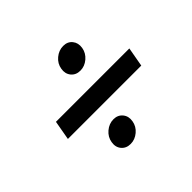

<svg xmlns="http://www.w3.org/2000/svg" viewBox="-132 -835 944 944"><g transform="rotate(-45 339.5 -363.0)"><path d="M92.8 -311 110.8 -412.1H621.1L603 -311ZM378.9 -147.9Q374 -117.2 349.1 -96.2Q324.2 -75.2 293.9 -75.2Q263.2 -75.2 245.8 -96.2Q228.5 -117.2 233.9 -147.9Q238.8 -178.7 263.9 -200Q289.1 -221.2 319.8 -221.2Q349.6 -221.2 366.9 -200Q384.3 -178.7 378.9 -147.9ZM374 -504.9Q343.3 -504.9 325.9 -526.1Q308.6 -547.4 314 -578.1Q318.8 -608.9 344 -629.9Q369.1 -650.9 399.9 -650.9Q430.2 -650.9 447 -629.9Q463.9 -608.9 459 -578.1Q454.1 -547.4 429.2 -526.1Q404.3 -504.9 374 -504.9Z"/></g></svg>

Font: SVN-Poppins Medium
Style: Italic
Weight: 500
Italic angle: -10°
Designer: Ninad Kale (Devanagari), Jonny Pinhorn (Latin)
Foundry: Indian Type Foundry
Version: Version 3.002 2017